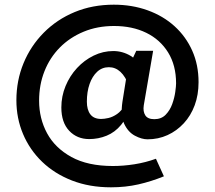

<svg xmlns="http://www.w3.org/2000/svg" viewBox="-20 -623 918 820"><path d="M361 -29Q309 -29 275.5 -64.5Q242 -100 242 -164Q242 -212 260 -255.5Q278 -299 309 -332.5Q340 -366 380 -385.5Q420 -405 464 -405Q544 -405 604 -320L531 -256Q516 -296 494.5 -316Q473 -336 445 -336Q416 -336 395 -316.5Q374 -297 362.5 -264Q351 -231 351 -189Q351 -154 366 -134.5Q381 -115 412 -115Q425 -115 443 -119Q461 -123 480 -136Q499 -149 513 -175L531 -170Q523 -121 497 -89.5Q471 -58 435.5 -43.5Q400 -29 361 -29ZM466 -603Q544 -603 610.5 -579Q677 -555 725.5 -511Q774 -467 801 -406.5Q828 -346 828 -272Q828 -218 811.5 -173.5Q795 -129 765 -96.5Q735 -64 695.5 -46Q656 -28 610 -28Q585 -28 556 -43.5Q527 -59 510.5 -94Q494 -129 503 -189L525 -327L562 -406H634L594 -173Q590 -147 600.5 -130.5Q611 -114 639 -114Q669 -114 687.5 -133Q706 -152 715.5 -178.5Q725 -205 728.5 -230Q732 -255 732 -267Q732 -344 698 -399Q664 -454 604.5 -483Q545 -512 467 -512Q396 -512 337 -487.5Q278 -463 235.5 -420Q193 -377 170 -319Q147 -261 147 -193Q147 -117 181 -54Q215 9 285 47.5Q355 86 462 86Q507 86 554.5 78.5Q602 71 646 55L680 130Q626 152 571 164.5Q516 177 454 177Q362 177 287.5 148Q213 119 160 68Q107 17 78.5 -50.5Q50 -118 50 -195Q50 -279 80.5 -353Q111 -427 167 -483.5Q223 -540 299 -571.5Q375 -603 466 -603Z"/></svg>

Font: Ysabeau Office
Style: Bold
Weight: 700
Designer: Christian Thalmann (Catharsis Fonts)
Version: Version 2.001;gftools[0.9.30]; featfreeze: tnum,lnum,ss02